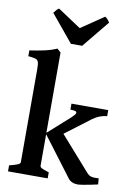

<svg xmlns="http://www.w3.org/2000/svg" viewBox="-105 -1053 766 1122"><g transform="rotate(10 277.5 -492.0)"><path d="M439.5 4.9Q398.9 4.9 379.9 -21L205.1 -252.4V-65.4Q205.1 -58.1 213.9 -52.5Q222.7 -46.9 258.8 -35.6V0H23.4V-35.6Q55.7 -43.9 71.8 -50.3Q87.9 -56.6 87.9 -65.4V-618.2Q87.9 -648.4 83.5 -660.9Q79.1 -673.3 65.4 -677Q51.8 -680.7 23.4 -683.6V-717.8Q70.8 -724.6 110.8 -733.4Q150.9 -742.2 183.6 -756.8L205.1 -736.8V-260.7L333.5 -375.5Q355 -395 356.7 -404.1Q358.4 -413.1 347.7 -415.8Q336.9 -418.5 319.8 -418.5V-454.1H538.1V-418.5Q516.6 -416.5 495.1 -408.4Q473.6 -400.4 452.6 -384.8L304.2 -272.5L480.5 -72.8Q494.1 -57.1 509 -53.5Q523.9 -49.8 552.2 -51.8L555.2 -16.1Q536.1 -11.7 511.7 -6.8Q487.3 -2 466.8 1.5Q446.3 4.9 439.5 4.9ZM255.9 -797.9 123 -958.5Q129.9 -968.3 137.2 -976.3Q144.5 -984.4 152.3 -988.8L290.5 -897L425.8 -988.8Q434.1 -984.4 441.2 -976.3Q448.2 -968.3 454.1 -958.5L322.8 -797.9Z"/></g></svg>

Font: David Libre
Style: Bold
Weight: 700
Designer: Ismar David, J. Victor Gaultney, Annie Olsen and Meir Sadan
Foundry: Monotype Imaging Inc. & SIL International
Version: Version 1.100; ttfautohint (v1.8.4.7-5d5b)